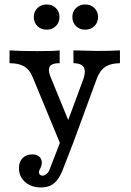

<svg xmlns="http://www.w3.org/2000/svg" viewBox="-20 -641 587 859"><path d="M22.7 -358.3V-415.6Q69 -412.3 147.8 -412.3Q223.2 -412.3 246.9 -415.6V-358.3Q223.4 -358.3 211.7 -351.8Q200 -345.3 199 -331.1Q197.9 -316.9 207.1 -294.8L294.4 -81.5L278 -84.6L350.8 -281.4Q360.6 -307.6 359.2 -324.6Q357.7 -341.7 345.3 -349.9Q332.9 -358.1 308.6 -358.3V-415.6Q386.4 -413.1 413.9 -413.1Q474.6 -413.1 516.6 -415.6V-358.3Q474.4 -357.9 449.8 -340.8Q425.1 -323.7 411.9 -286L303.6 8.8H252.2L124.9 -298.8Q111.9 -330.1 87.9 -344.1Q63.8 -358.1 22.7 -358.3ZM64.7 110.6Q64.7 82.8 81.1 66.3Q97.5 49.8 123.7 49.8Q144.1 49.8 155.5 59.6Q167 69.3 167 87.1Q167 95.1 164.6 101.5Q162.2 108 159.8 113.7Q157.5 117.1 155.9 121.2Q154.2 125.4 154.2 129.5Q154.2 136.1 158.6 140.5Q162.9 144.9 170.1 144.9Q179.7 144.9 188.7 136.9Q197.7 128.9 201.9 117.2L257.2 -25.7L305.9 2L260.4 119.4Q249.3 147.5 235.9 164.5Q222.6 181.4 205.1 189.5Q187.7 197.6 163.4 197.6Q119.6 197.6 92.1 173Q64.7 148.5 64.7 110.6ZM303.7 -565Q303.7 -588.8 319.8 -604.9Q335.9 -621 361.2 -621Q386.4 -621 402.6 -604.9Q418.7 -588.8 418.7 -565Q418.7 -540.5 402.6 -524.4Q386.4 -508.3 361.2 -508.3Q335.9 -508.3 319.8 -524.4Q303.7 -540.5 303.7 -565ZM131.2 -565Q131.2 -588.8 147.3 -604.9Q163.4 -621 188.6 -621Q213.9 -621 230 -604.9Q246.1 -588.8 246.1 -565Q246.1 -540.5 230 -524.4Q213.9 -508.3 188.6 -508.3Q163.4 -508.3 147.3 -524.4Q131.2 -540.5 131.2 -565Z"/></svg>

Font: Playfair Micro SmCond SmLight
Style: Regular
Weight: 360
Width: 4
Designer: Claus Eggers Sørensen
Foundry: Claus Eggers Sørensen
Version: Version 2.100;Glyphs 3.2 (3219)